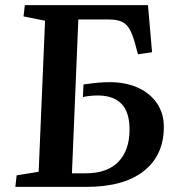

<svg xmlns="http://www.w3.org/2000/svg" viewBox="-20 -730 684 750"><path d="M45 -45 131 -59 156 -649 72 -666 77 -710H558L574 -526L519 -518L505 -569Q490 -620 469 -637Q448 -654 404 -654H286L261 -53H314Q399 -53 442.5 -98Q486 -143 486 -224Q486 -293 454 -325Q422 -357 362 -357Q332 -357 304 -351L306 -400Q341 -405 363 -407Q385 -409 410 -409Q470 -409 517.5 -388Q565 -367 592.5 -327.5Q620 -288 620 -234Q620 -124 542 -62Q464 0 317 0H40Z"/></svg>

Font: Literata 36pt SemiBold
Style: Italic
Weight: 600
Italic angle: -2°
Designer: Latin by Veronika Burian and Jose Scaglione. Greek by Irene Vlachou. Cyrillic by Vera Evstafieva
Foundry: TypeTogether
Version: Version 3.002